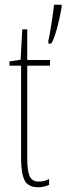

<svg xmlns="http://www.w3.org/2000/svg" viewBox="-20 -780 280 810"><path d="M187 -25V0Q165 10 142 10Q99 10 84 -19Q69 -48 69 -112V-503H20V-521L67 -528L74 -656H95V-527H191V-503H95V-108Q95 -58 105.5 -36Q116 -14 143 -14Q169 -14 187 -25ZM240 -750Q234 -712 221.5 -664Q209 -616 196 -596H184V-610Q188 -621 197 -679.5Q206 -738 208 -760H240Z"/></svg>

Font: Noto Sans Display Thin Cond
Style: Regular
Weight: 250
Width: 3
Designer: Monotype Design team
Foundry: Monotype Imaging Inc.
Version: Version 1.000